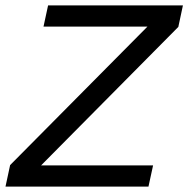

<svg xmlns="http://www.w3.org/2000/svg" viewBox="-21 -688 694 708"><path d="M-0.7 0 16.3 -79.2 522.6 -589.8H139.4L156.3 -668H653.5L636.6 -588.8L130.6 -78.2H543.5L526.5 0Z"/></svg>

Font: Atkinson Hyperlegible Mono ExtraLight
Style: Italic
Weight: 200
Italic angle: -12°
Monospace: yes
Designer: Elliott Scott, Megan Eiswerth, Linus Boman, Theodore Petrosky, Letters from Sweden
Foundry: Applied Design Works, Letters from Sweden
Version: Version 2.001